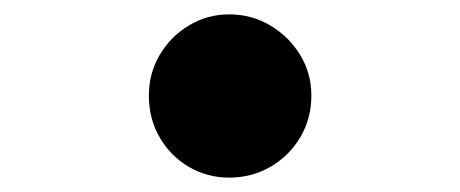

<svg xmlns="http://www.w3.org/2000/svg" viewBox="-20 -493 640 267"><path d="M299 -246Q268 -246 242.5 -261Q217 -276 202 -302Q187 -328 187 -360Q187 -391 202 -416.5Q217 -442 242.5 -457.5Q268 -473 299 -473Q330 -473 356 -457.5Q382 -442 397.5 -416.5Q413 -391 413 -360Q413 -328 397.5 -302Q382 -276 356 -261Q330 -246 299 -246Z"/></svg>

Font: Wittgenstein Semibold
Style: Regular
Weight: 600
Designer: Jörg Drees
Foundry: Jörg Drees
Version: Version 1.303; ttfautohint (v1.8.4.7-5d5b)